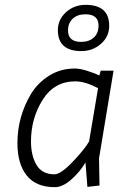

<svg xmlns="http://www.w3.org/2000/svg" viewBox="-20 -764 540 793"><path d="M205 -44Q231 -44 281 -96.5Q331 -149 348 -180L385 -400Q331 -428 291 -428Q204 -428 156 -351.5Q108 -275 108 -180Q108 -121 131 -82.5Q154 -44 205 -44ZM206 9Q129 9 90.5 -39Q52 -87 52 -173Q52 -282 108 -376Q136 -422 183 -451.5Q230 -481 290 -481Q309 -481 340 -471.5Q371 -462 390 -452L396 -472H449L389 -110L391 2L341 8L333 -93Q311 -55 275 -23Q239 9 206 9ZM334 -744Q382 -744 406.5 -722.5Q431 -701 431 -657Q431 -613 397 -583Q363 -553 315.5 -553Q268 -553 243.5 -574.5Q219 -596 219 -639.5Q219 -683 252.5 -713.5Q286 -744 334 -744ZM261 -638Q261 -591 315 -591Q348 -591 367.5 -609Q387 -627 387 -658Q387 -705 333 -705Q300 -705 280.5 -687Q261 -669 261 -638Z"/></svg>

Font: TypoPRO Lekton
Style: Italic
Weight: 400
Italic angle: -9.3°
Designer: Paolo Mazzetti, Luciano Perondi, Raffaele Flato, Elena Papassissa, Emilio Macchia, Michela Povoleri, Tobias Seemiller, R
Version: Version 3.000